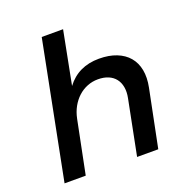

<svg xmlns="http://www.w3.org/2000/svg" viewBox="-132 -861 940 980"><g transform="rotate(-20 338.0 -371.0)"><path d="M435.5 -538Q489.5 -538 530 -522Q570.5 -506 595.2 -476.8Q620 -447.5 628 -405.8Q636 -364 625.5 -312L562.5 0H447.5L506.5 -298Q513 -330.5 508.2 -357Q503.5 -383.5 488.8 -402.2Q474 -421 450.2 -431Q426.5 -441 394.5 -441Q364 -441 336.5 -430Q309 -419 287 -399Q265 -379 249.2 -350.8Q233.5 -322.5 226.5 -288L168.5 0H53.5L199.5 -742H315.5L259.5 -454Q322.5 -538 435.5 -538Z"/></g></svg>

Font: Argentum Sans
Style: Italic
Weight: 400
Italic angle: -11.3099°
Designer: Julieta Ulanovsky, Owen Earl, Rasmus Andersson, Cristiano Sobral
Foundry: The Argentum Sans Project Authors
Version: Version 3.131; ttfautohint (v1.8.4.7-5d5b-dirty)